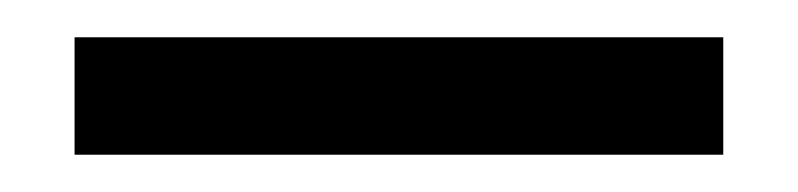

<svg xmlns="http://www.w3.org/2000/svg" viewBox="-20 -675 428 103"><path d="M20 -592V-655H368V-592Z"/></svg>

Font: DM Sans 20pt
Style: Regular
Weight: 400
Version: Version 4.004;gftools[0.9.30]